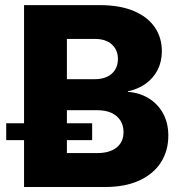

<svg xmlns="http://www.w3.org/2000/svg" viewBox="-20 -748 718 768"><path d="M76.2 0V-727.5H378.4Q459.5 -727.5 514.9 -704.1Q570.3 -680.7 598.9 -639.2Q627.4 -597.7 627.4 -543Q627.4 -501.5 610.4 -468.3Q593.3 -435.1 563 -413.3Q532.7 -391.6 491.7 -382.8V-380.4Q537.1 -377.4 573.7 -355.5Q610.4 -333.5 631.8 -295.2Q653.3 -256.8 653.3 -205.1Q653.3 -145.5 624 -99.1Q594.7 -52.7 538.1 -26.4Q481.4 0 400.4 0ZM247.6 -135.7H369.1Q418.9 -135.7 446.5 -158Q474.1 -180.2 474.1 -219.2Q474.1 -246.1 461.7 -265.9Q449.2 -285.6 426 -296.4Q402.8 -307.1 370.6 -307.1H247.6ZM247.6 -431.2H358.9Q387.2 -431.2 408.2 -440.9Q429.2 -450.7 440.4 -469Q451.7 -487.3 451.7 -511.7Q451.7 -548.8 427 -570.6Q402.3 -592.3 359.9 -592.3H247.6ZM4.9 -187.5V-254.9H348.6V-187.5Z"/></svg>

Font: Inter 28pt ExtraBold
Style: Regular
Weight: 800
Designer: Rasmus Andersson
Foundry: rsms
Version: Version 4.001;git-66647c0bb